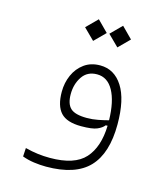

<svg xmlns="http://www.w3.org/2000/svg" viewBox="-113 -628 811 933"><g transform="rotate(15 293.0 -162.0)"><path d="M205.6 217.3Q175.8 217.3 144.3 212.9Q112.8 208.5 85.4 198.2L87.9 155.3Q122.6 164.1 151.9 167.7Q181.2 171.4 212.4 171.4Q336.4 171.4 388.4 113.5Q440.4 55.7 443.4 -52.2L434.1 -51.8Q422.9 -37.1 398.9 -26.9Q375 -16.6 319.3 -16.6Q247.1 -16.6 216.3 -50Q185.5 -83.5 185.5 -154.3Q185.5 -199.7 202.9 -238.8Q220.2 -277.8 253.4 -302Q286.6 -326.2 333.5 -326.2Q404.8 -326.2 446.5 -261.2Q488.3 -196.3 488.3 -70.8Q488.3 74.7 420.7 146Q353 217.3 205.6 217.3ZM443.4 -79.6Q441.4 -174.3 412.1 -227.3Q382.8 -280.3 330.1 -280.3Q281.2 -280.3 255.9 -242.7Q230.5 -205.1 230.5 -154.3Q230.5 -105.5 253.4 -84Q276.4 -62.5 335.4 -62.5Q364.7 -62.5 391.8 -67.9Q418.9 -73.2 443.4 -79.6ZM390.6 -432.1 335.9 -486.3 390.6 -541 444.8 -486.3ZM268.6 -432.1 213.9 -486.3 268.6 -541 322.8 -486.3Z"/></g></svg>

Font: Cascadia Code NF ExtraLight
Style: Regular
Weight: 200
Monospace: yes
Designer: Aaron Bell
Foundry: Saja Typeworks
Version: Version 2404.023; ttfautohint (v1.8.4)